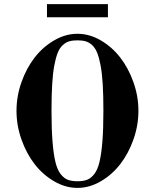

<svg xmlns="http://www.w3.org/2000/svg" viewBox="-20 -894 752 932"><path d="M243.2 -698.2Q297.9 -730 356 -730Q414.1 -730 468.8 -698.2Q523.4 -666.5 563.5 -615Q603.5 -563.5 627.7 -495.1Q651.9 -426.8 651.9 -356Q651.9 -285.2 627.7 -216.8Q603.5 -148.4 563.5 -96.9Q523.4 -45.4 468.8 -13.7Q414.1 18.1 356 18.1Q297.9 18.1 243.2 -13.7Q188.5 -45.4 148.4 -96.9Q108.4 -148.4 84.2 -216.8Q60.1 -285.2 60.1 -356Q60.1 -426.8 84.2 -495.1Q108.4 -563.5 148.4 -615Q188.5 -666.5 243.2 -698.2ZM230 -356Q230 -268.1 234.9 -207.5Q239.7 -147 248.8 -108.6Q257.8 -70.3 273.9 -49.6Q290 -28.8 308.8 -21.5Q327.6 -14.2 356 -14.2Q384.3 -14.2 403.1 -21.5Q421.9 -28.8 438 -49.6Q454.1 -70.3 463.1 -108.6Q472.2 -147 477.1 -207.5Q481.9 -268.1 481.9 -356Q481.9 -429.2 478.8 -483.2Q475.6 -537.1 468.5 -575.2Q461.4 -613.3 451.9 -637.2Q442.4 -661.1 427.5 -674.8Q412.6 -688.5 396 -693.4Q379.4 -698.2 356 -698.2Q332.5 -698.2 315.9 -693.4Q299.3 -688.5 284.4 -674.8Q269.5 -661.1 260 -637.2Q250.5 -613.3 243.4 -575.2Q236.3 -537.1 233.2 -483.2Q230 -429.2 230 -356ZM208 -810.1V-874H503.9V-810.1Z"/></svg>

Font: Flanker Steampunk
Style: Bold
Weight: 700
Designer: Alexey Kryukov, Leonardo Di Lena
Foundry: Alexey Kryukov, Leonardo Di Lena
Version: 1.210